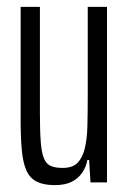

<svg xmlns="http://www.w3.org/2000/svg" viewBox="-20 -530 375 558"><path d="M139 8Q107 8 87 -2Q67 -12 57 -34Q47 -56 43.5 -92.5Q40 -129 40 -182V-510H96V-200Q96 -149 98.5 -117Q101 -85 108 -69Q115 -53 128 -47.5Q141 -42 162 -42Q190 -42 204.5 -56Q219 -70 226 -97Q233 -124 234 -163.5Q235 -203 235 -252V-510H291V0H243L239 -65H234Q230 -44 218.5 -27.5Q207 -11 188 -1.5Q169 8 139 8Z"/></svg>

Font: Saira UltraCondensed
Style: Regular
Weight: 400
Width: 1
Designer: Hector Gatti with collaboration of the Omnibus-Type team
Foundry: Omnibus-Type
Version: Version 1.101